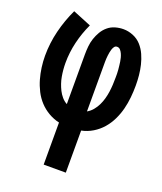

<svg xmlns="http://www.w3.org/2000/svg" viewBox="-136 -609 772 913"><g transform="rotate(20 250.0 -152.5)"><path d="M194 215V2Q166 -4 140 -19Q114 -34 94 -55.5Q74 -77 60.5 -103.5Q47 -130 39 -158Q31 -186 27 -215.5Q23 -245 23 -274Q23 -338 38.5 -400.5Q54 -463 81 -520L174 -482Q151 -433 138.5 -380.5Q126 -328 126 -275Q126 -258 127.5 -241Q129 -224 132 -207Q135 -190 140.5 -174Q146 -158 153.5 -143Q161 -128 172.5 -114.5Q184 -101 199 -93V-343Q199 -364 201 -385Q203 -406 209.5 -425.5Q216 -445 226.5 -463Q237 -481 253 -494.5Q269 -508 289.5 -514Q310 -520 331 -520Q356 -520 380.5 -510Q405 -500 422 -481Q439 -462 449.5 -438.5Q460 -415 466 -390Q472 -365 474.5 -339.5Q477 -314 477 -288Q477 -258 474 -227.5Q471 -197 463.5 -167.5Q456 -138 442.5 -110Q429 -82 409 -59Q389 -36 362.5 -20Q336 -4 306 2V215ZM301 -93Q317 -102 329 -116.5Q341 -131 349 -147.5Q357 -164 362 -182Q367 -200 369.5 -218Q372 -236 373 -254Q374 -272 374 -291Q374 -301 374 -310.5Q374 -320 373 -330Q372 -340 371 -349.5Q370 -359 368.5 -369Q367 -379 364.5 -388.5Q362 -398 358 -407Q354 -416 347.5 -423.5Q341 -431 331 -431Q322 -431 317 -424Q312 -417 309.5 -409Q307 -401 305.5 -393Q304 -385 303 -376.5Q302 -368 301.5 -360Q301 -352 301 -343Z"/></g></svg>

Font: Iosevka SS18
Style: Bold
Weight: 700
Monospace: yes
Designer: Belleve Invis
Foundry: Belleve Invis
Version: Version 25.1.1; ttfautohint (v1.8.4)